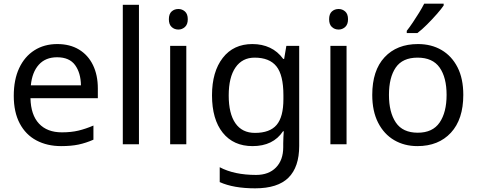

<svg xmlns="http://www.w3.org/2000/svg" viewBox="-20 -786 2598 1046"><path d="M292 -546Q361 -546 410.5 -516Q460 -486 486.5 -431.5Q513 -377 513 -304V-251H146Q148 -160 192.5 -112.5Q237 -65 317 -65Q368 -65 407.5 -74.5Q447 -84 489 -102V-25Q448 -7 408 1.5Q368 10 313 10Q237 10 178.5 -21Q120 -52 87.5 -113.5Q55 -175 55 -264Q55 -352 84.5 -415Q114 -478 167.5 -512Q221 -546 292 -546ZM291 -474Q228 -474 191.5 -433.5Q155 -393 148 -321H421Q420 -389 389 -431.5Q358 -474 291 -474Z M737 0H649V-760H737Z M952 -737Q972 -737 987.5 -723.5Q1003 -710 1003 -681Q1003 -653 987.5 -639Q972 -625 952 -625Q930 -625 915 -639Q900 -653 900 -681Q900 -710 915 -723.5Q930 -737 952 -737ZM995 -536V0H907V-536Z M1355 -546Q1408 -546 1450.5 -526Q1493 -506 1523 -465H1528L1540 -536H1610V9Q1610 124 1551.5 182Q1493 240 1370 240Q1252 240 1177 206V125Q1256 167 1375 167Q1444 167 1483.5 126.5Q1523 86 1523 16V-5Q1523 -17 1524 -39.5Q1525 -62 1526 -71H1522Q1468 10 1356 10Q1252 10 1193.5 -63Q1135 -136 1135 -267Q1135 -395 1193.5 -470.5Q1252 -546 1355 -546ZM1367 -472Q1300 -472 1263 -418.5Q1226 -365 1226 -266Q1226 -167 1262.5 -114.5Q1299 -62 1369 -62Q1450 -62 1487 -105.5Q1524 -149 1524 -246V-267Q1524 -377 1486 -424.5Q1448 -472 1367 -472Z M1825 -737Q1845 -737 1860.5 -723.5Q1876 -710 1876 -681Q1876 -653 1860.5 -639Q1845 -625 1825 -625Q1803 -625 1788 -639Q1773 -653 1773 -681Q1773 -710 1788 -723.5Q1803 -737 1825 -737ZM1868 -536V0H1780V-536Z M2504 -269Q2504 -136 2436.5 -63Q2369 10 2254 10Q2183 10 2127.5 -22.5Q2072 -55 2040 -117.5Q2008 -180 2008 -269Q2008 -402 2075 -474Q2142 -546 2257 -546Q2330 -546 2385.5 -513.5Q2441 -481 2472.5 -419.5Q2504 -358 2504 -269ZM2099 -269Q2099 -174 2136.5 -118.5Q2174 -63 2256 -63Q2337 -63 2375 -118.5Q2413 -174 2413 -269Q2413 -364 2375 -418Q2337 -472 2255 -472Q2173 -472 2136 -418Q2099 -364 2099 -269ZM2397 -766V-756Q2385 -738 2360 -709.5Q2335 -681 2306.5 -652.5Q2278 -624 2254 -606H2196V-618Q2211 -637 2228.5 -663Q2246 -689 2263 -716.5Q2280 -744 2291 -766Z"/></svg>

Font: Noto IKEA Latin
Style: Regular
Weight: 400
Designer: Monotype Design Team
Foundry: Monotype Imaging Inc.
Version: Version 1.0